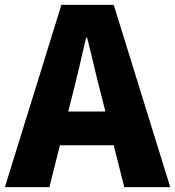

<svg xmlns="http://www.w3.org/2000/svg" viewBox="-28 -765 716 785"><path d="M-8 0H174L217 -171H437L480 0H668L437 -745H223ZM251 -309 267 -372C286 -446 306 -533 324 -611H328C348 -535 367 -446 387 -372L403 -309Z"/></svg>

Font: Noto Sans KR Black
Style: Regular
Weight: 900
Designer: Ryoko NISHIZUKA 西塚涼子 (kana, bopomofo & ideographs); Paul D. Hunt (Latin, Greek & Cyrillic); Sandoll Communications 산돌커뮤니
Foundry: Adobe
Version: Version 2.004;hotconv 1.0.118;makeotfexe 2.5.65603